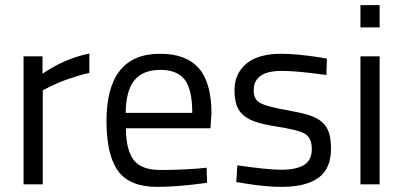

<svg xmlns="http://www.w3.org/2000/svg" viewBox="-20 -720 1575 750"><path d="M147 0H72V-500H146V-432Q232 -491 329 -511V-435Q308 -431 285.5 -424Q263 -417 241.5 -409.5Q220 -402 202 -394Q184 -386 172 -380L147 -367Z M758 -62 787 -65 789 -6Q732 2 683.5 6Q635 10 594 10Q486 10 441 -52.5Q396 -115 396 -247Q396 -510 605 -510Q707 -510 756.5 -453.5Q806 -397 806 -276L802 -219H472Q472 -135 502 -95.5Q532 -56 607 -56Q682 -56 758 -62ZM471 -279H731Q731 -371 701.5 -409Q672 -447 606 -447Q539 -447 505.5 -407Q472 -367 471 -279Z M1080 -443Q971 -443 971 -367Q971 -331 996 -318Q1022 -303 1110 -288Q1155 -280 1186 -270.5Q1217 -261 1236.5 -244.5Q1256 -228 1264.5 -203Q1273 -178 1273 -139Q1273 -61 1224 -25.5Q1175 10 1079 10Q1048 10 1011.5 6.5Q975 3 933 -4L903 -9L907 -74Q964 -66 1007 -61.5Q1050 -57 1079 -57Q1137 -57 1167.5 -75.5Q1198 -94 1198 -138Q1198 -180 1172 -197Q1145 -213 1058 -226Q1014 -233 983.5 -242.5Q953 -252 933.5 -267.5Q914 -283 905 -307Q896 -331 896 -367Q896 -403 909.5 -430Q923 -457 947 -475Q971 -493 1004 -501.5Q1037 -510 1076 -510Q1107 -510 1145 -506.5Q1183 -503 1229 -496L1257 -491L1255 -427Q1199 -435 1155.5 -439Q1112 -443 1080 -443Z M1463 0V-500H1388V0ZM1463 -613V-700H1388V-613Z"/></svg>

Font: Sunflower Light
Style: Regular
Weight: 300
Designer: JIKJI
Foundry: JIKJI
Version: Version 1.00